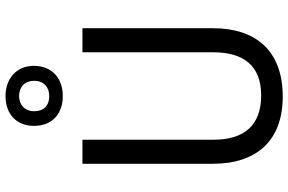

<svg xmlns="http://www.w3.org/2000/svg" viewBox="-194 -838 1042 694"><g transform="rotate(-90 327.0 -491.0)"><path d="M327 -785C391 -785 436 -824 436 -890C436 -953 389 -992 327 -992C262 -992 219 -953 219 -889C219 -824 262 -785 327 -785ZM327 -834C291 -834 272 -855 272 -889C272 -922 295 -943 327 -943C360 -943 382 -922 382 -889C382 -855 360 -834 327 -834ZM572 -242V-714H485V-241C485 -132 437 -68 329 -68C223 -68 169 -127 169 -240V-714H82V-243C82 -84 166 10 325 10C492 10 572 -89 572 -242Z"/></g></svg>

Font: Noto Sans Bengali UI SemiCondensed
Style: Regular
Weight: 400
Width: 4
Designer: Jelle Bosma - Monotype Design Team
Foundry: Monotype Imaging Inc.
Version: Version 2.003